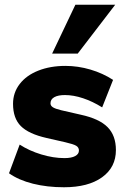

<svg xmlns="http://www.w3.org/2000/svg" viewBox="-20 -782 530 810"><path d="M18 -51 63 -172Q103 -146 154 -130.5Q205 -115 252 -115Q281 -115 297 -123.5Q313 -132 313 -147Q313 -160 301.5 -167Q290 -174 255 -182L176 -200Q101 -217 68 -250Q35 -283 35 -344Q35 -391 63 -427.5Q91 -464 141.5 -484Q192 -504 256 -504Q309 -504 361.5 -488.5Q414 -473 457 -445L411 -329Q371 -354 330.5 -367.5Q290 -381 254 -381Q225 -381 209 -372Q193 -363 193 -346Q193 -336 203 -329.5Q213 -323 238 -317L321 -298Q399 -281 434 -245.5Q469 -210 469 -149Q469 -76 410.5 -34Q352 8 250 8Q179 8 119 -7Q59 -22 18 -51ZM308 -556H200L298 -762H466Z"/></svg>

Font: wassup Sans
Style: Black
Weight: 900
Version: Version 2.001